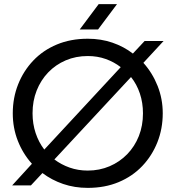

<svg xmlns="http://www.w3.org/2000/svg" viewBox="-20 -900 852 932"><path d="M406 12Q342 12 286.5 -7Q231 -26 186 -60L130 0H39L135 -105Q91 -154 66.5 -216.5Q42 -279 42 -350Q42 -425 68 -490.5Q94 -556 141.5 -606Q189 -656 256 -684Q323 -712 406 -712Q470 -712 525.5 -693Q581 -674 625 -640L682 -701H774L676 -595Q720 -546 745 -483Q770 -420 770 -350Q770 -275 744 -209.5Q718 -144 670.5 -94Q623 -44 556 -16Q489 12 406 12ZM406 -72Q463 -72 512 -93Q561 -114 597.5 -151.5Q634 -189 654 -239.5Q674 -290 674 -350Q674 -401 659 -446Q644 -491 616 -526L244 -126Q277 -101 318 -86.5Q359 -72 406 -72ZM195 -174 566 -574Q534 -599 493.5 -613.5Q453 -628 406 -628Q348 -628 299 -607Q250 -586 214 -548.5Q178 -511 158 -460.5Q138 -410 138 -350Q138 -299 153 -254Q168 -209 195 -174ZM367 -757 459 -880H548L456 -757Z"/></svg>

Font: MuseoModerno Thin
Style: Regular
Weight: 400
Version: Version 1.003